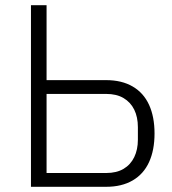

<svg xmlns="http://www.w3.org/2000/svg" viewBox="-20 -718 662 738"><path d="M99 0V-698H159V-410H388Q448 -410 490 -385.5Q532 -361 553 -315Q574 -269 574 -205Q574 -141 553 -95Q532 -49 490 -24.5Q448 0 388 0ZM159 -53H388Q428 -53 455 -69Q482 -85 496 -114Q510 -143 510 -181V-229Q510 -268 496 -296.5Q482 -325 455 -341Q428 -357 388 -357H159Z"/></svg>

Font: IBM Plex Sans Light
Style: Regular
Weight: 300
Designer: Mike Abbink, Paul van der Laan, Pieter van Rosmalen
Foundry: Bold Monday
Version: Version 3.201